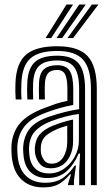

<svg xmlns="http://www.w3.org/2000/svg" viewBox="-20 -812 487 842"><path d="M378.8 0V-421.8Q378.8 -511 344.6 -549.8Q310.5 -588.5 231.2 -588.5Q149.8 -588.5 113.2 -555.8Q76.8 -523 73.8 -447.5Q73 -431 73 -412.5Q73 -394 74.5 -375.8H48.8Q47.5 -395 47.2 -411.5Q47 -428 47.8 -448.5Q51.2 -535.2 94.2 -572.2Q137.2 -609.2 231.2 -609.2Q324.2 -609.2 364.4 -565.8Q404.5 -522.2 404.5 -421.8V0ZM327.2 0.2V-62L331.2 -138.8H325.2Q304.5 -89.8 271.4 -60.2Q238.2 -30.8 185.8 -31.2Q142.2 -31.2 114.5 -56.8Q86.8 -82.2 82.8 -133.8Q82.2 -141.2 81.6 -151.6Q81 -162 81.8 -169.8Q85.5 -217 111.1 -248.6Q136.8 -280.2 196 -300.5Q269.5 -325.2 327 -333.2V-421.8Q327 -488.8 305 -517.8Q283 -546.8 231.2 -546.8Q177 -546.8 152.1 -523.4Q127.2 -500 125.2 -446.2Q124.8 -430.5 124.6 -412.6Q124.5 -394.8 125.5 -375.8H100Q98.8 -395.8 98.8 -413.6Q98.8 -431.5 99.5 -446.8Q102 -511.5 132.6 -539.6Q163.2 -567.8 231.2 -567.8Q296.5 -567.8 324.8 -533.9Q353 -500 353 -421.8V0.2ZM169.8 9.8Q109.5 9.8 73.1 -25.8Q36.8 -61.2 31.2 -129.5Q30.5 -140 30 -153.2Q29.5 -166.5 30.2 -174.5Q35 -234 69.1 -272.9Q103.2 -311.8 179 -340Q207 -350.8 225.6 -356.9Q244.2 -363 275.5 -369.8V-422Q275.5 -465.5 265.8 -485.4Q256 -505.2 231.2 -505.2Q202.8 -505.2 190.4 -490.4Q178 -475.5 176.8 -443Q176.5 -435 176.2 -415.9Q176 -396.8 176.8 -375.8H151.2Q150.2 -400 150.5 -416.8Q150.8 -433.5 151 -445.8Q152.8 -491 172.8 -508.5Q192.8 -526 231.2 -526Q269.8 -526 285.5 -501.4Q301.2 -476.8 301.2 -422V-352Q266.8 -345.2 240.8 -337.8Q214.8 -330.2 187.5 -320.2Q119 -295.8 89.6 -260.4Q60.2 -225 56 -172.5Q55.5 -163.8 55.9 -152.5Q56.2 -141.2 57 -131.5Q61.8 -72.2 93.4 -41.4Q125 -10.5 178 -10.5Q226.5 -10.5 257 -32.5Q287.5 -54.5 307.5 -86H313.2L304.2 -19.8V0H278.5L278 -4L291.5 -47.5H286.8Q263 -19 237.4 -4.6Q211.8 9.8 169.8 9.8ZM195.2 -51.5Q232.2 -51.5 261.9 -72.8Q291.5 -94 308.8 -126.9Q326 -159.8 326 -194.8V-312.2Q269.8 -305.2 204.5 -280.8Q159.2 -263.5 134.5 -237.2Q109.8 -211 107.2 -165.2Q106.8 -157.5 107.4 -149.8Q108 -142 108.5 -136Q111.8 -95 134.2 -73.2Q156.8 -51.5 195.2 -51.5ZM201.8 -74Q171 -74 154.8 -93.4Q138.5 -112.8 134 -138.2Q132.2 -152.5 132.8 -163Q135.2 -200.5 154.6 -222.9Q174 -245.2 212.2 -261Q231.5 -268.8 254.9 -276Q278.2 -283.2 300.5 -287.8V-192.5Q300.5 -143.5 275 -108.8Q249.5 -74 201.8 -74ZM205.5 -94.2Q239.2 -94.2 257 -122.1Q274.8 -150 274.8 -190.2V-261Q238 -250.5 220.8 -241.2Q187.8 -225.8 173.6 -208.5Q159.5 -191.2 158.8 -163Q158.8 -157.2 158.8 -151.8Q158.8 -146.2 159.8 -140.5Q162.8 -124.5 173.4 -109.4Q184 -94.2 205.5 -94.2ZM179.8 -645 271.5 -792H300.2L204.5 -645ZM275.8 -645 382.8 -792H411.5L300.5 -645ZM227.8 -645 327.2 -792H355.8L252.5 -645Z"/></svg>

Font: Big Shoulders Inline Display ExtraBold
Style: Regular
Weight: 800
Designer: Patric King
Foundry: XO Type Co
Version: Version 1.000